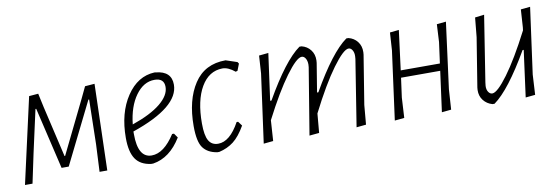

<svg xmlns="http://www.w3.org/2000/svg" viewBox="-42 -729 2926 1004"><g transform="rotate(-10 1420.5 -227.5)"><path d="M28 0 130 -454 179 -458 195 -384 258 -113H261L396 -389L427 -454L478 -458L465 0H424L431 -145L436 -382H432L270 -55H232L155 -382H151L101 -156L68 0Z M858 -106Q798 -8 708 6H697Q641 -1 615.5 -38.5Q590 -76 590 -150Q590 -283 648.5 -370.5Q707 -458 797 -462L804 -461Q886 -453 886 -382Q886 -263 635 -177V-163Q635 -37 708 -37Q773 -37 832 -129H842ZM790 -424Q732 -424 690 -366Q648 -308 638 -214Q737 -248 789 -290.5Q841 -333 841 -378Q841 -424 790 -424Z M1174 -460 1234 -440 1240 -431 1226 -395 1216 -392Q1181 -421 1150 -421Q1078 -420 1036.5 -349Q995 -278 995 -156Q995 -92 1011 -64.5Q1027 -37 1061 -37Q1123 -37 1175 -132H1183L1200 -109Q1169 -55 1136 -29.5Q1103 -4 1059 6H1048Q998 -2 974 -34.5Q950 -67 950 -150Q950 -288 1006.5 -374Q1063 -460 1174 -460Z M1401 -459 1367 -211H1374Q1484 -404 1567 -463H1578Q1607 -456 1625 -433Q1643 -410 1642 -377L1641 -364L1616 -211H1623Q1733 -404 1816 -463H1827Q1856 -456 1874 -433Q1892 -410 1891 -377L1890 -364L1848 -104L1839 -1L1788 4L1844 -349L1845 -363Q1846 -382 1838 -395.5Q1830 -409 1818 -409Q1791 -409 1731.5 -328Q1672 -247 1599 -103L1590 -1L1538 4L1596 -349L1597 -363Q1597 -383 1589 -396Q1581 -409 1569 -409Q1542 -409 1483.5 -329.5Q1425 -250 1353 -110V-108L1346 -1L1295 4L1345 -360L1351 -454Z M2094 -459 2067 -249H2275L2290 -360L2295 -454L2344 -459L2298 -108L2291 -1L2241 4L2270 -211H2062L2048 -108L2042 -1L1991 4L2040 -360L2046 -454Z M2547 -460 2492 -110 2490 -92Q2489 -72 2497.5 -59.5Q2506 -47 2518 -47Q2545 -47 2603 -125.5Q2661 -204 2733 -344L2735 -360L2741 -454L2791 -459L2743 -108L2737 -1L2686 4L2719 -243H2713Q2602 -51 2520 8H2509Q2480 0 2462 -23Q2444 -46 2445 -78L2446 -91L2488 -351L2498 -454Z"/></g></svg>

Font: Alegreya Sans Light
Style: Italic
Weight: 300
Italic angle: -7°
Designer: Juan Pablo del Peral
Foundry: Huerta Tipografica
Version: Version 2.007